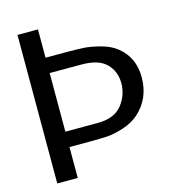

<svg xmlns="http://www.w3.org/2000/svg" viewBox="-108 -815 816 905"><g transform="rotate(-15 300.0 -362.5)"><path d="M160 0H60V-725H160V-587H251Q314 -587 347 -585Q380 -583 427 -570.5Q474 -558 505 -533Q574 -477 574 -381Q574 -277 501 -212Q469 -184 423 -169.5Q377 -155 344.5 -153Q312 -151 252 -151H160ZM160 -512V-226H317Q399 -226 436.5 -273Q474 -320 474 -379Q474 -436 436.5 -474Q399 -512 317 -512Z"/></g></svg>

Font: Edlo
Style: Regular
Weight: 400
Monospace: yes
Version: Version 0.01